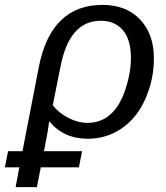

<svg xmlns="http://www.w3.org/2000/svg" viewBox="-88 -558 681 786"><path d="M332 -538Q428 -538 485 -478.5Q542 -419 542 -319Q542 -232 507 -153Q473 -76 411 -33Q349 10 272 10Q173 10 115 -60H113Q108 -17 92 61H248L235 127H79L63 208H-24L-9 127H-68L-55 61H4L71 -284Q121 -538 332 -538ZM324 -473Q195 -473 159 -282L128 -127Q153 -95 192.5 -75Q232 -55 269 -55Q325 -55 363 -89Q402 -122 425 -191Q448 -260 448 -321Q448 -395 415.5 -434Q383 -473 324 -473Z"/></svg>

Font: Libra Sans
Style: Italic
Weight: 400
Italic angle: -12°
Foundry: Context Ltd
Version: Version 1.002